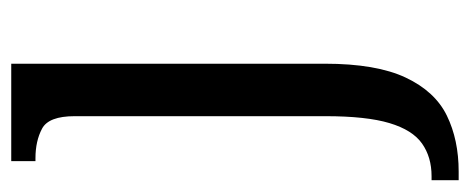

<svg xmlns="http://www.w3.org/2000/svg" viewBox="-270 -314 816 333"><g transform="rotate(-90 137.5 -148.0)"><path d="M-9 240V193H-2Q31 193 54.5 176.5Q78 160 90 120Q102 80 102 9V-426Q102 -471 80.5 -482.5Q59 -494 29 -494H24V-536H193V8Q193 97 169 148Q145 199 103 219.5Q61 240 6 240Z"/></g></svg>

Font: Noto Serif SemiCondensed
Style: Regular
Weight: 400
Width: 4
Designer: Monotype Design Team
Foundry: Monotype Imaging Inc.
Version: Version 2.013